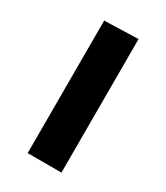

<svg xmlns="http://www.w3.org/2000/svg" viewBox="-135 -564 541 625"><g transform="rotate(30 136.0 -251.0)"><path d="M72 0Q72 -54 72 -104.5Q72 -155 72 -217V-267Q72 -315 72 -353.8Q72 -392.5 72 -427.2Q72 -462 72 -498L199 -502Q199 -465.5 199 -430Q199 -394.5 199 -355.2Q199 -316 199 -267V-217Q199 -155 199 -104.5Q199 -54 199 0Z"/></g></svg>

Font: Commissioner Thin SemiBold
Style: Regular
Weight: 600
Version: Version 1.000